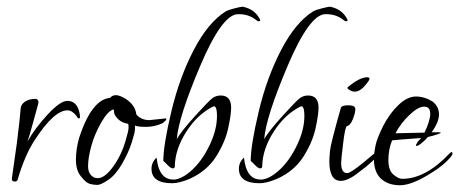

<svg xmlns="http://www.w3.org/2000/svg" viewBox="-20 -536 1361 569"><path d="M207 -192Q194 -209 180 -209Q140 -209 83 -121Q54 -77 33 -6Q32 2 24 2Q15 2 15 -6L30 -112Q40 -192 41 -212.5Q42 -233 68 -241Q76 -243 84.5 -243Q93 -243 94 -234Q94 -231 93 -227.5Q92 -224 78.5 -174.5Q65 -125 61 -116Q85 -158 122 -197.5Q159 -237 179 -237Q180 -237 180 -237Q207 -237 215 -204Q217 -196 217 -190.5Q217 -185 214 -185Q211 -184 207 -192Z M423 -180 470 -185Q473 -185 473 -183Q473 -181 470 -178L462 -171Q438 -160 413 -160Q388 -160 380 -164Q380 -162 380 -153Q380 -144 370.5 -114Q361 -84 342 -51Q323 -18 301 -3Q279 12 268.5 12Q258 12 246.5 9Q235 6 221 -12Q205 -30 205 -62.5Q205 -95 215 -129Q252 -241 306 -246Q313 -254 323.5 -254Q334 -254 351 -244Q381 -225 384 -197Q398 -180 423 -180ZM259 -10Q264 -8 270 -8Q294 -8 324 -55Q341 -82 351 -115Q361 -148 361 -157Q361 -166 360 -169Q341 -172 330 -183Q319 -194 318 -203L317 -212Q300 -208 280 -173Q260 -138 250.5 -103Q241 -68 241 -43.5Q241 -19 259 -10Z M634 -253Q665 -253 665 -217Q665 -196 656 -155Q647 -114 620 -71.5Q593 -29 542 -6Q511 7 490 7Q429 7 429 -36Q429 -55 444 -69Q451 -4 493 -4Q496 -4 499 -4Q524 -8 552.5 -35.5Q581 -63 602 -107.5Q623 -152 623 -192Q623 -226 611 -220Q565 -197 532 -145.5Q499 -94 498 -43Q498 -37 492 -37Q486 -37 476 -47.5Q466 -58 464 -59Q464 -106 488 -206.5Q512 -307 554.5 -388.5Q597 -470 650 -503Q655 -506 674 -511Q693 -516 698 -516Q703 -516 704 -515Q732 -508 746 -486Q751 -479 751 -476Q751 -473 747 -473Q743 -473 740 -476Q718 -494 688 -494Q687 -494 685 -494Q638 -493 573.5 -341Q509 -189 504 -124Q518 -148 557 -191Q596 -234 607.5 -243.5Q619 -253 634 -253Z M893 -253Q924 -253 924 -217Q924 -196 915 -155Q906 -114 879 -71.5Q852 -29 801 -6Q770 7 749 7Q688 7 688 -36Q688 -55 703 -69Q710 -4 752 -4Q755 -4 758 -4Q783 -8 811.5 -35.5Q840 -63 861 -107.5Q882 -152 882 -192Q882 -226 870 -220Q824 -197 791 -145.5Q758 -94 757 -43Q757 -37 751 -37Q745 -37 735 -47.5Q725 -58 723 -59Q723 -106 747 -206.5Q771 -307 813.5 -388.5Q856 -470 909 -503Q914 -506 933 -511Q952 -516 957 -516Q962 -516 963 -515Q991 -508 1005 -486Q1010 -479 1010 -476Q1010 -473 1006 -473Q1002 -473 999 -476Q977 -494 947 -494Q946 -494 944 -494Q897 -493 832.5 -341Q768 -189 763 -124Q777 -148 816 -191Q855 -234 866.5 -243.5Q878 -253 893 -253Z M1068 -307Q1075 -307 1075 -302.5Q1075 -298 1063 -284Q1037 -252 1012 -272Q1008 -275 1011 -278Q1046 -307 1068 -307ZM991 -53Q991 -23 1009 -23Q1019 -23 1058.5 -55.5Q1098 -88 1101 -91Q1104 -94 1106 -92.5Q1108 -91 1108 -89.5Q1108 -88 1107 -86Q1092 -61 1044 -26Q1012 0 990 0Q956 0 956 -58Q956 -69 958 -89.5Q960 -110 990 -216Q992 -224 1012.5 -224Q1033 -224 1033 -212.5Q1033 -201 1025.5 -182.5Q1018 -164 1008 -162Q1003 -161 997 -112Q991 -63 991 -53Z M1262 -235Q1281 -220 1281 -197Q1281 -174 1259 -144H1279Q1294 -144 1278 -138.5Q1262 -133 1248 -130Q1238 -118 1225 -108.5Q1212 -99 1213 -107L1218 -116L1228 -127Q1147 -121 1142 -120Q1131 -93 1131 -62Q1131 -31 1146 -18.5Q1161 -6 1172 -6Q1241 -6 1312 -81Q1321 -90 1321 -80Q1321 -77 1315 -70Q1295 -46 1259 -24Q1201 13 1165.5 13Q1130 13 1109 -6.5Q1088 -26 1088 -66Q1088 -80 1092.5 -103Q1097 -126 1115.5 -162.5Q1134 -199 1160.5 -224.5Q1187 -250 1212.5 -250Q1238 -250 1262 -235ZM1238 -143Q1255 -178 1255 -199Q1255 -220 1237 -220Q1219 -220 1193 -195Q1167 -170 1152 -141Q1226 -143 1238 -143Z"/></svg>

Font: Lovers Quarrel
Style: Regular
Weight: 400
Designer: Robert E. Leuschke
Foundry: Robert E. Leuschke
Version: Version 1.001